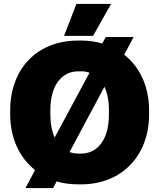

<svg xmlns="http://www.w3.org/2000/svg" viewBox="-20 -924 813 980"><path d="M547 -904H370L307 -741H455ZM110 36H251L269 2C303 12 340 17 379 17H394C601 17 741 -129 741 -340V-360C741 -482 694 -582 614 -645L662 -735H520L502 -702C469 -712 433 -717 394 -717H379C169 -717 32 -573 32 -360V-340C32 -220 79 -119 159 -56ZM237 -340V-362C237 -486 293 -560 380 -560H393C409 -560 423 -558 437 -553L259 -222C245 -253 237 -293 237 -340ZM513 -481C528 -449 536 -409 536 -362V-340C536 -215 481 -140 393 -140H380C364 -140 349 -143 335 -148Z"/></svg>

Font: Fixel Text Black
Style: Regular
Weight: 900
Width: 4
Designer: AlfaBravo + MacPaw
Foundry: Kyrylo Tkachov, Marchela Mozhyna, Serhii Makarenko, Maria Weinstein, Zakhar Kryvoshyya
Version: Version 1.211